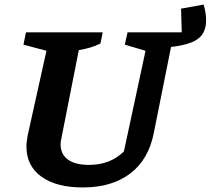

<svg xmlns="http://www.w3.org/2000/svg" viewBox="-20 -811 925 843"><path d="M344 12Q227 12 161.5 -35.5Q96 -83 96 -168Q96 -178 97.5 -189Q99 -200 101 -214L184 -588L83 -615L94 -669H431L421 -620Q401 -610 378.5 -603Q356 -596 326 -591L250 -206Q248 -197 247 -190.5Q246 -184 246 -178Q246 -134 278 -110.5Q310 -87 371 -87Q417 -87 455 -101.5Q493 -116 524 -146L619 -588L528 -615L540 -669H778L775 -773L874 -791Q880 -771 882.5 -753.5Q885 -736 885 -721Q885 -686 869.5 -662Q854 -638 820 -624.5Q786 -611 731 -605L655 -226Q632 -110 551.5 -49Q471 12 344 12Z"/></svg>

Font: Piazzolla Thin ExtraBold
Style: Italic
Weight: 800
Italic angle: -11.3°
Version: Version 2.005